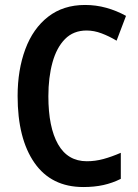

<svg xmlns="http://www.w3.org/2000/svg" viewBox="-20 -744 557 774"><path d="M329 -621Q276 -621 242 -586.5Q208 -552 191.5 -492Q175 -432 175 -356Q175 -231 214 -162.5Q253 -94 330 -94Q364 -94 397 -103Q430 -112 467 -128V-23Q433 -6 396.5 2Q360 10 316 10Q187 10 119 -87.5Q51 -185 51 -357Q51 -462 82 -545.5Q113 -629 174 -676.5Q235 -724 323 -724Q367 -724 408.5 -712.5Q450 -701 488 -680L450 -580Q420 -598 389.5 -609.5Q359 -621 329 -621Z"/></svg>

Font: Noto Sans Gujarati Condensed SemiBold
Style: Regular
Weight: 600
Width: 3
Designer: Jelle Bosma - Monotype Design Team, Universal Thirst
Foundry: Monotype Imaging Inc.
Version: Version 2.106; ttfautohint (v1.8.4.7-5d5b)